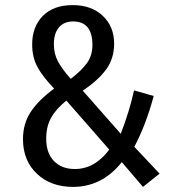

<svg xmlns="http://www.w3.org/2000/svg" viewBox="-20 -720 707 752"><path d="M265 -700Q338 -700 382.5 -658Q427 -616 427 -549Q427 -490 395 -447Q363 -404 304 -365L453 -196Q487 -284 505 -366L582 -344Q551 -229 506 -145L605 -40L540 12L457 -85Q380 12 266 12Q179 12 124.5 -39.5Q70 -91 70 -175Q70 -236 100.5 -282Q131 -328 192 -373Q147 -420 126.5 -458Q106 -496 106 -546Q106 -615 147.5 -657.5Q189 -700 265 -700ZM266 -636Q231 -636 211 -613Q191 -590 191 -547Q191 -510 206.5 -480.5Q222 -451 257 -411Q300 -444 321 -473.5Q342 -503 342 -544Q342 -636 266 -636ZM240 -326Q199 -293 180 -258.5Q161 -224 161 -177Q161 -120 191.5 -89Q222 -58 273 -58Q351 -58 408 -134Z"/></svg>

Font: Fira Sans Condensed
Style: Regular
Weight: 400
Width: 3
Designer: Carrois Corporate & Edenspiekermann AG
Foundry: Carrois Corporate GbR & Edenspiekermann AG
Version: Version 4.202;PS 004.202;hotconv 1.0.88;makeotf.lib2.5.64775